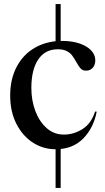

<svg xmlns="http://www.w3.org/2000/svg" viewBox="-20 -820 515 943"><path d="M30 -351Q30 -432 62.5 -493Q95 -554 153 -586.5Q211 -619 284 -619Q357 -619 402.5 -592Q448 -565 448 -523Q448 -501 435.5 -487Q423 -473 403 -473Q386 -473 376.5 -483Q367 -493 355 -515Q343 -536 334 -548Q325 -560 308 -569Q291 -578 264 -578Q201 -578 167.5 -527.5Q134 -477 134 -388Q134 -327 153.5 -275Q173 -223 209 -191Q245 -159 294 -159Q342 -159 385 -186Q428 -213 447 -272H455Q440 -192 388.5 -139.5Q337 -87 252 -87Q193 -87 142.5 -119Q92 -151 61 -211Q30 -271 30 -351ZM253 -130H278V103H253ZM253 -800H278V-600H253Z"/></svg>

Font: RL Madena Variable
Style: Regular
Weight: 400
Designer: I Kadek Wantara Putra
Foundry: Roughlines ID
Version: Version 1.000;Glyphs 3.1.2 (3151)